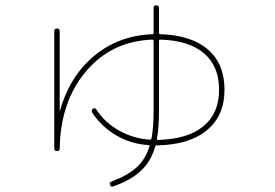

<svg xmlns="http://www.w3.org/2000/svg" viewBox="-20 -652 1040 727"><path d="M586.9 -502Q582 -502 582 -497.1V-232.4Q582 -167 574.2 -127Q574.2 -122.1 578.1 -122.1Q690.4 -125 750 -173.8Q809.6 -222.7 809.6 -312Q809.6 -401.4 752.4 -450.2Q695.3 -499 586.9 -502ZM185.5 -89.8V-534.2Q185.5 -543.9 195.8 -543.9Q206.1 -543.9 206.1 -534.2V-231.4V-230.5L207 -232.4Q243.2 -362.3 335.9 -439.9Q428.7 -517.6 557.6 -522.5Q561.5 -522.5 561.5 -527.3V-622.1Q561.5 -631.8 571.8 -631.8Q582 -631.8 582 -622.1V-527.3Q582 -522.5 587.9 -522.5Q705.1 -518.6 767.6 -464.4Q830.1 -410.2 830.1 -312Q830.1 -213.9 763.2 -158.7Q696.3 -103.5 574.2 -101.6Q569.3 -101.6 567.4 -96.7Q551.8 -41 513.7 -5.4Q475.6 30.3 409.2 53.7Q400.4 57.6 396.5 47.9Q392.6 39.1 402.3 35.2Q462.9 12.7 496.6 -17.6Q530.3 -47.9 545.9 -97.7Q547.9 -102.5 543 -102.5Q476.6 -106.4 419.9 -139.6Q363.3 -172.9 329.1 -225.6Q324.2 -234.4 332 -240.2Q340.8 -245.1 345.7 -236.3Q377 -187.5 431.6 -157.2Q486.3 -127 548.8 -123Q551.8 -123 553.7 -127.9Q561.5 -167 561.5 -232.4V-497.1Q561.5 -502 556.6 -502Q402.3 -496.1 305.7 -381.8Q209 -267.6 206.1 -89.8Q206.1 -80.1 195.8 -80.1Q185.5 -80.1 185.5 -89.8Z"/></svg>

Font: Rounded-X Mgen+ 1mn thin
Style: Regular
Weight: 100
Designer: [Source Han Sans]
Ryoko NISHIZUKA  (kana & ideographs); Paul D. Hunt (Latin, Greek & Cyrillic); Wenlong ZHANG  (bopomofo
Version: Version 1.059.20150602